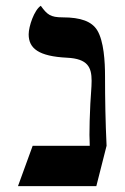

<svg xmlns="http://www.w3.org/2000/svg" viewBox="-20 -637 427 657"><path d="M344.7 -138.2C340.8 -219.7 339.4 -299.3 339.4 -376C339.4 -426.3 335.4 -496.6 312.5 -533.7C293.9 -563.5 256.8 -577.6 194.3 -577.6C152.3 -577.6 141.1 -587.4 119.6 -617.2C97.2 -603 78.1 -546.9 78.1 -519.5C78.1 -471.2 112.3 -444.3 209.5 -439.5C280.3 -436 293.5 -406.7 293.5 -360.4C293.5 -337.4 290.5 -311 289.1 -281.7C287.1 -239.7 286.1 -204.1 286.1 -175.3C286.1 -163.6 287.1 -155.8 287.1 -138.2H91.8L41.5 0H309.6Z"/></svg>

Font: Cardo
Style: Italic
Weight: 400
Designer: David J. Perry
Foundry: David J. Perry
Version: Version 0.99